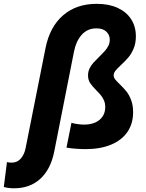

<svg xmlns="http://www.w3.org/2000/svg" viewBox="-130 -780 770 1013"><path d="M-109.9 206.5 -93.3 75.2Q-81.5 78.1 -68.8 78.1Q-38.6 78.1 -20 56.4Q-1.5 34.7 4.9 2.4L110.4 -527.3Q132.8 -638.7 202.9 -699.2Q272.9 -759.8 380.4 -759.8Q444.3 -759.8 491 -738.3Q537.6 -716.8 562.3 -678Q586.9 -639.2 586.9 -588.4Q586.9 -552.2 575.2 -524.2Q563.5 -496.1 547.4 -477.1Q531.2 -458 507.3 -436Q487.8 -418 478.8 -406.2Q469.7 -394.5 469.7 -382.8Q469.7 -371.6 477.3 -361.6Q484.9 -351.6 502 -335.4Q523.4 -314.5 537.4 -297.1Q551.3 -279.8 561.8 -252.2Q572.3 -224.6 572.3 -188Q572.3 -127.4 542.2 -83.7Q512.2 -40 455.6 -16.6Q398.9 6.8 321.8 6.8Q299.8 6.8 272.5 4.9Q245.1 2.9 220.7 -1L247.1 -132.3Q257.3 -128.4 276.9 -125.5Q296.4 -122.6 314 -122.6Q348.1 -122.6 373.3 -134Q398.4 -145.5 411.9 -166.5Q425.3 -187.5 425.3 -214.8Q425.3 -234.4 418.7 -249.8Q412.1 -265.1 402.8 -276.6Q393.6 -288.1 377.9 -303.7Q356 -325.7 345.2 -342.3Q334.5 -358.9 334.5 -382.3Q334.5 -401.9 342.5 -418.7Q350.6 -435.5 362.5 -448.7Q374.5 -461.9 393.6 -480.5Q412.1 -498.5 423.1 -511Q434.1 -523.4 441.7 -538.3Q449.2 -553.2 449.2 -570.3Q449.2 -596.2 430.9 -613.3Q412.6 -630.4 378.9 -630.4Q331.5 -630.4 301.3 -596.7Q271 -563 259.8 -504.9L156.2 19.5Q137.7 112.8 83 163.1Q28.3 213.4 -55.7 213.4Q-85.9 213.4 -109.9 206.5Z"/></svg>

Font: Reddit Sans Vanilla ExtraBold
Style: Italic
Weight: 800
Italic angle: -11.25°
Designer: Stephen Hutchings
Version: Version 1.013